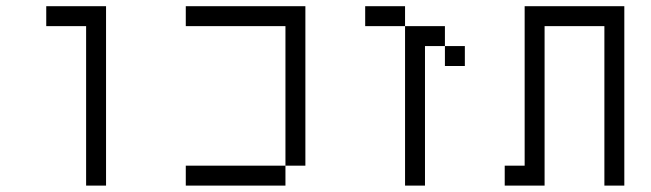

<svg xmlns="http://www.w3.org/2000/svg" viewBox="-20 -582 2040 602"><path d="M250 -500Q250 -500 250 0H312.5V-562.5H125V-500Z M875 -62.5H562.5V0H875ZM875 -62.5H937.5Q937.5 -62.5 937.5 -562.5H562.5V-500H875Z M1437.5 -375V-437.5H1375V-375ZM1250 -500Q1250 -500 1250 0H1312.5V-437.5H1375V-500ZM1250 -500V-562.5H1125V-500Z M1625 -62.5H1562.5V0H1687.5Q1687.5 0 1687.5 -500H1875Q1875 -500 1875 0H1937.5V-562.5H1625Q1625 -562.5 1625 -62.5Z"/></svg>

Font: CalcUnifontExMono
Style: Regular
Weight: 500
Version: Version 15.0.06